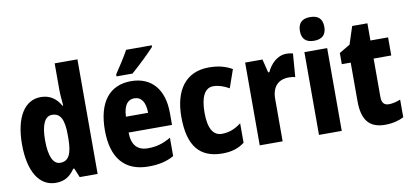

<svg xmlns="http://www.w3.org/2000/svg" viewBox="-71 -1006 2685 1254"><g transform="rotate(-10 1271.0 -379.0)"><path d="M211 10C271 10 306 -15 338 -61H345L370 0H489V-760H338V-584C338 -553 342 -517 345 -479H340C311 -531 268 -559 209 -559C103 -559 36 -456 36 -275C36 -95 102 10 211 10ZM262 -114C216 -114 189 -167 189 -276C189 -379 215 -432 262 -432C319 -432 341 -385 341 -286V-259C340 -159 318 -114 262 -114Z M983 -756V-766H813C789 -722 754 -668 721 -619V-606H827C876 -648 951 -720 983 -756ZM808 -559C666 -559 585 -459 585 -272C585 -89 667 10 826 10C894 10 947 -2 995 -29V-151C942 -120 897 -108 842 -108C772 -108 736 -149 735 -231H1023V-310C1023 -467 944 -559 808 -559ZM810 -445C857 -445 883 -405 883 -336H736C739 -415 769 -445 810 -445Z M1317 10C1377 10 1422 -4 1463 -35V-164C1422 -133 1382 -117 1334 -117C1277 -117 1246 -168 1246 -272C1246 -377 1276 -433 1331 -433C1366 -433 1398 -422 1436 -401L1478 -521C1437 -545 1390 -559 1324 -559C1170 -559 1092 -447 1092 -272C1092 -78 1166 10 1317 10Z M1838 -559C1778 -559 1732 -511 1709 -460H1701L1679 -549H1564V0H1716V-278C1715 -363 1759 -404 1828 -404C1843 -404 1860 -402 1870 -399L1882 -554C1866 -558 1851 -559 1838 -559Z M2033 -768C1981 -768 1952 -744 1952 -689C1952 -635 1982 -611 2033 -611C2084 -611 2114 -635 2114 -689C2114 -743 2086 -768 2033 -768ZM2108 -549H1957V0H2108Z M2442 -118C2410 -118 2395 -136 2395 -174V-429H2512V-549H2395V-663H2294L2256 -546L2184 -503V-429H2243V-173C2243 -44 2294 10 2395 10C2444 10 2486 -1 2519 -18V-135C2491 -124 2466 -118 2442 -118Z"/></g></svg>

Font: Noto Sans Gurmukhi Condensed ExtraBold
Style: Regular
Weight: 800
Width: 3
Designer: Jelle Bosma - Monotype Design Team
Foundry: Monotype Imaging Inc.
Version: Version 2.004